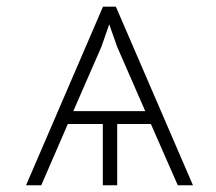

<svg xmlns="http://www.w3.org/2000/svg" viewBox="-20 -548 640 568"><path d="M426.3 -181.2 505.9 0H550.8L322.8 -528.3H284.7L57.1 0H102.1L180.7 -181.2H284.2V0H326.7V-181.2ZM196.8 -219.2 279.8 -409.2 303.2 -476.1 326.7 -409.2 409.7 -219.2Z"/></svg>

Font: Roboto Mono ExtraLight
Style: Regular
Weight: 250
Monospace: yes
Designer: Google
Version: Version 3.000